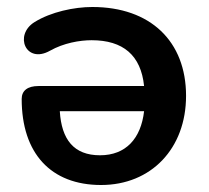

<svg xmlns="http://www.w3.org/2000/svg" viewBox="-20 -519 597 549"><path d="M269 10C412 10 512 -94 512 -245C512 -401 410 -499 244 -499C192 -499 126 -485 79 -456C19 -419 54 -335 123 -374C162 -396 208 -404 242 -404C332 -404 383 -361 392 -273H90C59 -273 42 -260 42 -236C42 -81 125 10 269 10ZM266 -75C191 -75 156 -120 151 -201H392C383 -123 340 -75 266 -75Z"/></svg>

Font: Nunito
Style: Bold
Weight: 700
Designer: Vernon Adams
Foundry: Vernon Adams
Version: Version 3.602